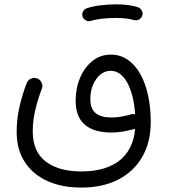

<svg xmlns="http://www.w3.org/2000/svg" viewBox="-20 -589 772 876"><path d="M356.5 -514Q360 -502.7 371.2 -496.4Q382.3 -490.1 394.2 -493.5Q414.4 -500.2 445.3 -503.7Q476.1 -507.1 509.8 -507.1Q518.4 -507.1 525.4 -511.4Q532.3 -515.6 536.5 -522.8Q540.8 -530 540.8 -538.1Q540.8 -550.9 531.6 -560Q522.5 -569.2 509.8 -569.2Q474.7 -569.2 438.9 -564.8Q403.1 -560.4 376.8 -551.5Q364.6 -547.9 358.9 -536.8Q353.1 -525.8 356.5 -514ZM478.8 -538.1Q478.8 -525.4 487.9 -516.3Q497 -507.1 509.8 -507.1Q533.3 -507.1 555.5 -504.5Q577.7 -501.8 591.6 -497.4Q598.2 -495.7 604.6 -496.6Q611 -497.6 616.5 -501.3Q621.9 -505 625.7 -510.7Q633.1 -522 629.3 -534.9Q625.6 -547.9 613.7 -554.2Q595.5 -561.5 568.5 -565.3Q541.4 -569.2 509.8 -569.2Q497 -569.2 487.9 -560Q478.8 -550.9 478.8 -538.1ZM56 12.6Q56 93.3 93 150.1Q130 206.9 196.3 236.9Q262.5 266.8 350.8 266.8Q448.9 266.8 520.1 230Q591.2 193.1 629.5 126Q667.8 59 667.8 -32Q667.8 -96.8 655.8 -152.9Q643.7 -209 620.4 -250.9Q597 -292.8 563 -316.3Q529.1 -339.8 485 -339.8Q438.4 -339.8 402.3 -311.2Q366.2 -282.6 345.7 -234.8Q325.2 -187 325.2 -129Q325.2 -55.7 367 -20.1Q408.9 15.6 487.7 15.6Q516.8 15.6 543 10.9Q569.2 6.2 597 -1.4Q610.8 -4.9 617.8 -17.8Q624.8 -30.7 620 -45.1Q616.2 -57.5 604.4 -64.1Q592.6 -70.8 579 -67.6Q556.8 -61.3 535.2 -57.1Q513.5 -52.9 487.2 -52.9Q440.8 -52.9 416.5 -72.7Q392.2 -92.5 392.2 -137.9Q392.2 -172.9 404.5 -202Q416.8 -231.1 437.8 -248.6Q458.8 -266 484.6 -266Q511.7 -266 532.7 -247.7Q553.6 -229.4 568.1 -196.9Q582.6 -164.4 590.2 -121.9Q597.7 -79.3 597.7 -30.6Q597.7 78.7 534 136Q470.3 193.2 350 193.2Q249.2 193.2 189.3 148.4Q129.4 103.5 129.4 10.3Q129.4 -40.2 142 -91.3Q154.6 -142.5 170.7 -183.7Q176.3 -198 170.1 -211.8Q163.9 -225.6 150.1 -231Q136.6 -236.4 122.2 -230.5Q107.8 -224.5 102.1 -210.2Q82.7 -161.3 69.4 -103.8Q56 -46.3 56 12.6Z"/></svg>

Font: Mikhak VF
Style: Regular
Weight: 100
Designer: Amin Abedi
Version: Version 3.001